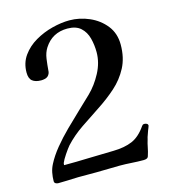

<svg xmlns="http://www.w3.org/2000/svg" viewBox="-109 -818 807 905"><g transform="rotate(-15 295.0 -366.0)"><path d="M545 -154Q545 -153 541.5 -144Q538 -135 537 -133Q534 -123 530 -113Q526 -103 524 -93Q518 -74 514.5 -55Q511 -36 505 -18Q503 -9 496.5 -6Q490 -3 481 -3Q452 -3 422.5 -5Q393 -7 364 -7Q336 -7 308 -6Q280 -5 251 -5Q229 -5 206.5 -5Q184 -5 161 -5Q138 -4 108 -3Q78 -2 64 -2Q57 -2 51 -5.5Q45 -9 45 -17Q45 -37 49 -57.5Q53 -78 63 -97Q81 -132 110.5 -168Q140 -204 176 -239.5Q212 -275 247 -308Q282 -341 310 -368Q346 -403 372 -452Q398 -501 398 -552Q398 -587 389.5 -620Q381 -653 358 -674Q335 -695 293 -695Q219 -695 180 -634Q166 -612 162 -583Q158 -554 156 -528Q156 -511 144 -500Q138 -495 129 -493Q120 -491 112 -491Q84 -491 69 -503Q54 -515 54 -544Q54 -591 79 -626Q104 -661 143.5 -684Q183 -707 228 -718.5Q273 -730 312 -730Q362 -730 409 -709.5Q456 -689 486.5 -650.5Q517 -612 517 -557Q517 -493 492 -445.5Q467 -398 426.5 -362Q386 -326 338.5 -295Q291 -264 244 -232Q197 -200 161 -161Q150 -148 134.5 -125Q119 -102 113 -87Q112 -84 112 -78Q112 -77 114 -77Q143 -77 172 -77.5Q201 -78 229 -79L355 -82Q409 -83 446.5 -99Q484 -115 515 -160Q517 -163 519.5 -165Q522 -167 528 -167Q534 -167 539.5 -164Q545 -161 545 -154Z"/></g></svg>

Font: Kaisei HarunoUmi Medium
Style: Regular
Weight: 500
Designer: Font-Kai, 金井和夫
Foundry: KAZUO KANAI
Version: Version 5.003